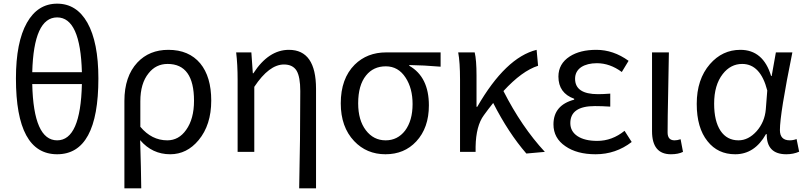

<svg xmlns="http://www.w3.org/2000/svg" viewBox="-20 -829 4397 1048"><path d="M156 -370Q163 -63 292 -63Q420 -63 427 -370ZM427 -435Q419 -734 292 -734Q164 -734 156 -435ZM457 -705Q517 -598 517 -401Q517 13 292 13Q67 13 67 -401Q67 -599 127 -705Q186 -809 292 -809Q398 -809 457 -705Z M659 -278Q659 -412 730 -488Q795 -557 899 -557Q1011 -557 1073 -483Q1133 -410 1133 -280Q1133 -147 1064 -64Q1000 13 909 13Q811 13 745 -64Q750 97 751 199H659ZM996 -120Q1039 -180 1039 -279Q1039 -480 895 -480Q831 -480 791 -429Q746 -374 746 -276V-137Q808 -63 893 -63Q956 -63 996 -120Z M1613 199Q1619 -67 1619 -332Q1619 -409 1599 -443Q1578 -477 1530 -477Q1449 -477 1368 -355V0H1277V-394Q1277 -478 1269 -543H1352L1360 -429H1363Q1446 -557 1557 -557Q1705 -557 1705 -344V199Z M1913 -59Q1840 -136 1840 -265Q1840 -400 1916 -476Q1984 -543 2088 -543H2385V-465Q2291 -473 2214 -474V-470Q2321 -409 2321 -254Q2321 -131 2252 -57Q2187 13 2084 13Q1981 13 1913 -59ZM2191 -116Q2232 -171 2232 -261Q2232 -347 2194 -405Q2154 -467 2086 -467Q2018 -467 1978 -417Q1935 -364 1935 -265Q1935 -173 1977 -118Q2019 -63 2085 -63Q2150 -63 2191 -116Z M2853 9Q2755 -104 2672 -267Q2644 -232 2621 -200Q2578 -142 2576 -28V0H2491V-394Q2491 -490 2481 -543H2571Q2581 -502 2581 -416V-246H2585Q2740 -515 2909 -557L2917 -470Q2829 -442 2728 -332Q2827 -137 2954 0Z M3066 -31Q3001 -75 3001 -150Q3001 -255 3114 -285V-290Q3028 -321 3028 -411Q3028 -481 3090 -521Q3146 -557 3235 -557Q3328 -557 3411 -497L3374 -436Q3309 -484 3238 -484Q3186 -484 3153 -463Q3119 -440 3119 -399Q3119 -315 3244 -315Q3272 -315 3311 -318V-247Q3265 -250 3227 -250Q3093 -250 3093 -157Q3093 -112 3132 -86Q3171 -60 3240 -60Q3321 -60 3389 -115L3428 -54Q3341 13 3231 13Q3129 13 3066 -31Z M3539 -113V-543H3631L3627 -319Q3624 -182 3624 -106Q3624 -63 3662 -63Q3677 -63 3695 -69L3708 0Q3682 13 3642 13Q3539 13 3539 -113Z M3842 -58Q3783 -131 3783 -262Q3783 -396 3855 -479Q3923 -557 4021 -557Q4146 -557 4189 -414H4192L4215 -543H4305Q4237 -208 4237 -119Q4237 -63 4291 -63Q4309 -63 4328 -70L4342 -1Q4310 13 4272 13Q4164 13 4165 -97H4161Q4099 13 3993 13Q3898 13 3842 -58ZM4110 -113Q4154 -163 4160 -232L4168 -335Q4131 -480 4031 -480Q3968 -480 3925 -425Q3878 -365 3878 -263Q3878 -168 3913 -115Q3948 -63 4011 -63Q4065 -63 4110 -113Z"/></svg>

Font: 思源黑体R
Style: Regular
Weight: 400
Designer: Ryoko NISHIZUKA  (kana & ideographs); Paul D. Hunt (Latin, Greek & Cyrillic); Wenlong ZHANG  (bopomofo); Sandoll Communi
Foundry: Adobe Systems Incorporated
Version: Version 1.00 June 24, 2014, initial release